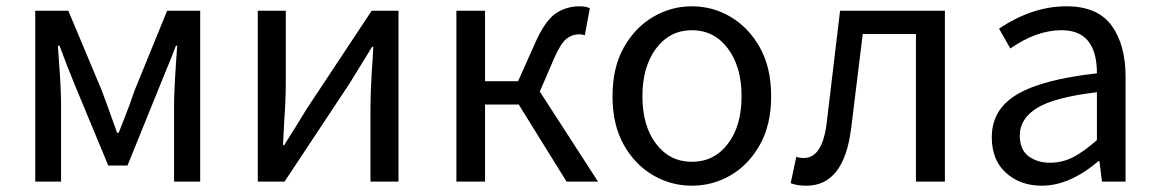

<svg xmlns="http://www.w3.org/2000/svg" viewBox="-20 -577 3677 610"><path d="M616 0H533V-245Q533 -295 543 -432H539Q522 -387 503 -342L385 -51H324L219 -304Q193 -367 169 -432H164L168 -372Q174 -294 174 -245V0H92V-543H197L304 -288L327 -225L352 -155H357L370 -188Q390 -237 407 -288L511 -543H616Z M1246 0H1157V-227Q1157 -297 1164 -390L1166 -428H1162L1090 -311L884 0H799V-543H888V-316Q888 -261 883 -191L879 -116H883Q919 -173 955 -232L1161 -543H1246Z M1880 0H1780L1628 -245H1521V0H1430V-543H1521V-319H1626L1680 -440Q1711 -510 1744.5 -533.5Q1778 -557 1822 -557Q1840 -557 1854 -551L1838 -465Q1829 -468 1820 -468Q1798 -468 1780 -454Q1762 -440 1741 -393L1695 -286Z M2178 13Q2112 13 2054.5 -20.5Q1997 -54 1961.5 -117.5Q1926 -181 1926 -271Q1926 -362 1961.5 -425.5Q1997 -489 2054.5 -523Q2112 -557 2178 -557Q2245 -557 2302 -523Q2359 -489 2394.5 -425.5Q2430 -362 2430 -271Q2430 -181 2394.5 -117.5Q2359 -54 2302 -20.5Q2245 13 2178 13ZM2178 -63Q2249 -63 2292.5 -120Q2336 -177 2336 -271Q2336 -365 2292.5 -423Q2249 -481 2178 -481Q2108 -481 2064.5 -423Q2021 -365 2021 -271Q2021 -177 2064.5 -120Q2108 -63 2178 -63Z M2542 13Q2512 13 2492 5L2510 -79Q2519 -75 2534 -75Q2594 -75 2607 -191L2649 -543H2982V0H2890V-469H2721L2684 -168Q2661 13 2542 13Z M3290 13Q3222 13 3176.5 -27.5Q3131 -68 3131 -141Q3131 -230 3212 -277.5Q3293 -325 3465 -344Q3465 -481 3353 -481Q3273 -481 3190 -423L3154 -486Q3260 -557 3368 -557Q3467 -557 3511.5 -496Q3556 -435 3556 -334V0H3481L3473 -65H3470Q3378 13 3290 13ZM3316 -60Q3356 -60 3391 -78.5Q3426 -97 3465 -132V-284Q3330 -268 3275 -234Q3220 -200 3220 -147Q3220 -101 3248 -80.5Q3276 -60 3316 -60Z"/></svg>

Font: Source Han Sans & Saira Hybrid
Style: Regular
Weight: 400
Designer: Ryoko NISHIZUKA 西塚涼子 (kana & ideographs); Paul D. Hunt (Latin, Greek & Cyrillic); Wenlong ZHANG 张文龙 (bopomofo); Sandoll 
Foundry: Adobe Systems Incorporated
Version: Version 1.00;August 2, 2021;FontCreator 13.0.0.2675 64-bit